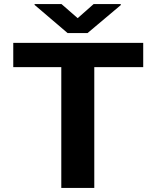

<svg xmlns="http://www.w3.org/2000/svg" viewBox="-20 -921 770 941"><path d="M681.9 -592V-711H45V-592H280.4V0H442.1V-592ZM360.7 -832 281.5 -901H149.5V-897L311.2 -759H409.1L571.9 -896V-901H438.8Z"/></svg>

Font: Asimov
Style: Wid
Weight: 500
Designer: Google
Version: Version 2.000980; 2014